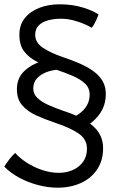

<svg xmlns="http://www.w3.org/2000/svg" viewBox="-22 -698 542 892"><path d="M246 -374Q219 -372.5 193 -362.5Q167 -352.5 149.8 -333.8Q132.5 -315 132.5 -286.5Q132.5 -261.5 151.8 -243Q171 -224.5 201.8 -210.8Q232.5 -197 268 -184.5Q313 -170 348 -153Q383 -136 407.2 -115.2Q431.5 -94.5 444.2 -68.5Q457 -42.5 457 -9.5Q457 48 429.2 89.2Q401.5 130.5 353.8 152.2Q306 174 245.5 174Q202 174 155.8 162Q109.5 150 68.2 128Q27 106 -2 76Q2.5 68.5 8.8 59.5Q15 50.5 22.2 41.2Q29.5 32 36.2 24.5Q43 17 48.5 12.5Q70 37 103.2 58.2Q136.5 79.5 175 92.2Q213.5 105 251.5 105Q288 105 317.8 91.2Q347.5 77.5 364.8 52.5Q382 27.5 382 -6.5Q382 -51.5 342.8 -78Q303.5 -104.5 236 -127Q187 -143.5 146.2 -162Q105.5 -180.5 81 -209Q56.5 -237.5 56.5 -283.5Q56.5 -338.5 95.5 -372.2Q134.5 -406 189.5 -417.5ZM315 -152.5Q348.5 -165.5 371.5 -193.5Q394.5 -221.5 394.5 -259Q394.5 -289 373.5 -309.2Q352.5 -329.5 316.8 -345Q281 -360.5 236 -375.5Q187 -392.5 149 -411.8Q111 -431 89.5 -460.2Q68 -489.5 68 -536Q68 -583 93.8 -614.5Q119.5 -646 161.8 -662Q204 -678 254.5 -678Q315 -678 362.5 -663.2Q410 -648.5 435.5 -631Q434 -624.5 429 -613Q424 -601.5 417.8 -589.8Q411.5 -578 404 -569Q387.5 -579 364.5 -588.5Q341.5 -598 315 -604.5Q288.5 -611 260.5 -611Q230.5 -611 203 -604Q175.5 -597 158.5 -580.5Q141.5 -564 141.5 -536.5Q141.5 -499.5 178.2 -475.5Q215 -451.5 268 -433.5Q313 -418.5 350 -402.2Q387 -386 413.8 -366Q440.5 -346 455 -320.8Q469.5 -295.5 469.5 -262Q469.5 -206 438.5 -165.2Q407.5 -124.5 361 -102.5Z"/></svg>

Font: Grandstander Thin Light
Style: Regular
Weight: 300
Version: Version 1.200